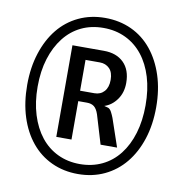

<svg xmlns="http://www.w3.org/2000/svg" viewBox="-80 -788 833 871"><g transform="rotate(10 336.0 -352.5)"><path d="M335 7Q269 7 214 -18.5Q159 -44 120 -91.5Q81 -139 60 -205Q39 -271 39 -352Q39 -432 60.5 -498.5Q82 -565 120.5 -612.5Q159 -660 214 -686Q269 -712 335 -712Q402 -712 457 -686.5Q512 -661 551 -613Q590 -565 611.5 -499Q633 -433 633 -353Q633 -272 611.5 -206Q590 -140 551 -92.5Q512 -45 457 -19Q402 7 335 7ZM336 -39Q392 -39 438 -61Q484 -83 516.5 -124.5Q549 -166 566.5 -224Q584 -282 584 -353Q584 -425 566.5 -482.5Q549 -540 516.5 -581Q484 -622 438 -644Q392 -666 336 -666Q279 -666 233.5 -644Q188 -622 155.5 -580.5Q123 -539 105 -481.5Q87 -424 87 -352Q87 -281 105 -223Q123 -165 155.5 -124Q188 -83 234 -61Q280 -39 336 -39ZM210 -142V-564H355Q413 -564 446.5 -531Q480 -498 480 -438Q480 -393 457 -361Q434 -329 400 -318L419 -313Q428 -309 434.5 -296.5Q441 -284 446 -271L490 -142H414L374 -275Q366 -299 353.5 -309Q341 -319 320 -319H273L280 -326V-142ZM280 -367H346Q374 -367 391 -386Q408 -405 408 -439Q408 -474 390.5 -491.5Q373 -509 346 -509H280Z"/></g></svg>

Font: Nunito Sans 7pt Condensed SemiBold
Style: Regular
Weight: 600
Width: 3
Designer: Vernon Adams
Foundry: Vernon Adams
Version: Version 3.101;gftools[0.9.27]